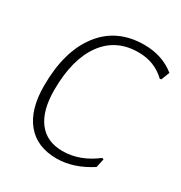

<svg xmlns="http://www.w3.org/2000/svg" viewBox="-155 -757 827 876"><g transform="rotate(30 258.5 -319.0)"><path d="M355 -644Q450 -644 517 -590L500 -546L492 -545Q434 -601 349 -601Q231 -601 166 -511Q101 -421 101 -260Q101 -152 145 -94.5Q189 -37 272 -37Q363 -37 446 -101L454 -98L444 -52Q354 6 266 6Q162 6 106.5 -61.5Q51 -129 51 -253Q51 -436 131.5 -540Q212 -644 355 -644Z"/></g></svg>

Font: Alegreya Sans SC Light
Style: Italic
Weight: 300
Italic angle: -7°
Designer: Juan Pablo del Peral
Foundry: Huerta Tipografica
Version: Version 2.007